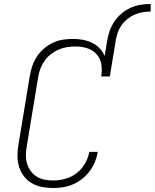

<svg xmlns="http://www.w3.org/2000/svg" viewBox="-20 -939 779 967"><path d="M247 8Q218 8 190.5 2.5Q163 -3 140 -16.5Q117 -30 100.5 -51.5Q84 -73 76 -99Q68 -125 68 -153.5Q68 -182 73 -211L130 -556Q134 -581 142.5 -606Q151 -631 165.5 -653.5Q180 -676 201 -694Q222 -712 246 -723.5Q270 -735 296 -739Q322 -743 347 -743Q372 -743 397 -738.5Q422 -734 443.5 -723.5Q465 -713 481.5 -696Q498 -679 507 -657L520 -735Q524 -760 533 -785Q542 -810 557 -832Q572 -854 593 -871.5Q614 -889 638.5 -900Q663 -911 688.5 -915Q714 -919 739 -919V-881Q719 -881 698.5 -877.5Q678 -874 658.5 -865.5Q639 -857 622 -843.5Q605 -830 592.5 -812.5Q580 -795 573 -775Q566 -755 563 -735L533 -554H490Q495 -584 490.5 -614Q486 -644 467 -665.5Q448 -687 419.5 -696Q391 -705 361 -705Q339 -705 317 -701.5Q295 -698 274.5 -689Q254 -680 235.5 -665.5Q217 -651 204 -632Q191 -613 183 -592Q175 -571 172 -549L115 -204Q111 -182 110.5 -159.5Q110 -137 116 -116.5Q122 -96 134 -79Q146 -62 163.5 -50.5Q181 -39 203 -34.5Q225 -30 247 -30Q267 -30 287.5 -33.5Q308 -37 328 -45Q348 -53 365.5 -66.5Q383 -80 396 -97Q409 -114 417.5 -133.5Q426 -153 430 -174H472Q468 -148 458 -123.5Q448 -99 432 -77.5Q416 -56 394 -38.5Q372 -21 347.5 -10.5Q323 0 297.5 4Q272 8 247 8Z"/></svg>

Font: Iosevka Curly Slab XLtExObl
Style: Regular
Weight: 200
Width: 7
Italic angle: -9°
Monospace: yes
Designer: Belleve Invis
Foundry: Belleve Invis
Version: Version 11.0.0; ttfautohint (v1.8.3)